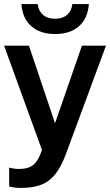

<svg xmlns="http://www.w3.org/2000/svg" viewBox="-26 -732 540 942"><path d="M76 190Q45 190 19 183V90Q42 97 67 97Q113 97 137.5 77Q162 57 180 4L-6 -508H116L243 -130H245L376 -508H494L298 22Q274 87 245 123Q216 159 176 174.5Q136 190 76 190ZM244 -565Q171 -565 127.5 -603.5Q84 -642 79 -712H159Q163 -678 185 -659Q207 -640 244 -640Q281 -640 303 -659Q325 -678 329 -712H410Q405 -642 361.5 -603.5Q318 -565 244 -565Z"/></svg>

Font: CST
Style: Medium
Weight: 500
Version: Version 1.00